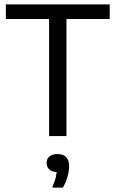

<svg xmlns="http://www.w3.org/2000/svg" viewBox="-20 -615 522 868"><path d="M202 0V-529H6.5V-595H476V-529H280.5V0ZM216 233Q228.5 203.5 233 182.5Q237.5 161.5 237.5 141L249.5 163H241.5Q216.5 163 203.5 151.5Q190.5 140 190.5 122Q190.5 103.5 203.2 92.5Q216 81.5 240 81.5Q266 81.5 279.2 95.2Q292.5 109 292.5 136Q292.5 157.5 285.2 183.5Q278 209.5 264.5 233Z"/></svg>

Font: Encode Sans SC SemiCondensed
Style: Regular
Weight: 400
Width: 4
Designer: Multiple Designers
Foundry: Impallari Type
Version: Version 3.002